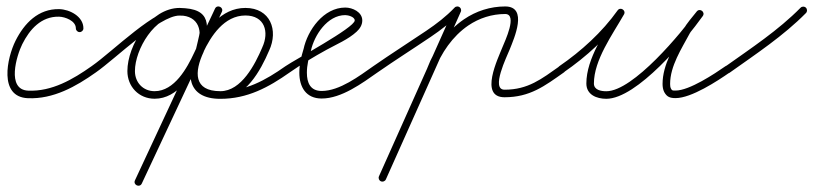

<svg xmlns="http://www.w3.org/2000/svg" viewBox="-20 -297 2584 610"><path d="M245 -207C245 -207 245 -207 245 -207C245 -245 201 -267.2 168.3 -268C101.8 -269.5 57.2 -223.2 29.3 -167.4C2.6 -114 -25.3 10.9 68.5 15C149.3 18.5 221.2 -22 284.9 -67.2C290.3 -71 291.6 -78.5 287.8 -83.9C284 -89.3 276.5 -90.6 271.1 -86.8C211.9 -44.9 144.7 -5.7 69.5 -9C-0.4 -12 32.9 -120.9 50.7 -156.6C74.3 -203.9 111 -245.3 167.7 -244C186.6 -243.6 221 -231 221 -207C221 -200.4 226.4 -195 233 -195C239.6 -195 245 -200.4 245 -207Z M284.9 -67.2C284.9 -67.2 284.9 -67.2 284.9 -67.2C347.8 -111 485.8 -247.5 550 -247.5C637.5 -247.5 616.4 -201.8 603.3 -143.6C601.7 -136.7 605.9 -131.5 611.1 -129.7C616.4 -127.9 622.9 -129.5 625.9 -135.9C656.3 -201.2 629.8 -271.8 550.7 -271.8C458.2 -271.8 384.7 -153.4 384.7 -71.2C384.7 -21.8 421.3 16.7 471.2 16.7C545.8 16.7 591.5 -60.8 619.1 -120C640.8 -166.6 662.9 -212.9 684.8 -259.4C688.3 -266.6 684.5 -272.7 679.1 -275.3C673.6 -277.8 666.5 -276.8 663.1 -269.6C578.3 -87.7 493.6 94.1 408.8 275.9C405.4 283.2 409.1 289.3 414.6 291.9C420 294.4 427.1 293.3 430.5 286.1C495.3 147.8 560.1 9.4 624.9 -128.9C624.9 -128.9 624.9 -128.9 624.9 -128.9C624.9 -128.9 624.9 -128.9 624.9 -128.9C650.1 -183.1 692.5 -247.8 759.7 -247.8C821 -247.8 836.2 -195.5 813.1 -146.1C813.1 -146.1 813.1 -146 813 -145.9C813 -145.8 813 -145.7 813 -145.7C790.6 -93.4 747.3 -7.3 680.2 -7.3C594.1 -7.3 597.4 -68.6 626.9 -131.9C630.3 -139.2 626.5 -145.3 621.1 -147.9C615.6 -150.4 608.5 -149.3 605.1 -142.1C569.1 -64.7 573 17 680 17C765.6 17 832.9 -19.2 900.9 -67.2C906.3 -71 907.6 -78.5 903.8 -83.9C900 -89.3 892.5 -90.6 887.1 -86.8C887.1 -86.8 887.1 -86.8 887.1 -86.8C823.3 -41.8 760.4 -7 680 -7C592.3 -7 598.3 -70.6 626.9 -131.9C630.3 -139.2 626.5 -145.3 621.1 -147.9C615.6 -150.4 608.5 -149.3 605.1 -142.1C568.1 -62.8 575.2 16.7 680.2 16.7C759.4 16.7 808.2 -73.4 835 -136.3C835 -136.3 835 -136.2 835 -136.1C834.9 -136 834.9 -135.9 834.9 -135.9C865.3 -201.2 838.8 -271.8 759.7 -271.8C682 -271.8 632.7 -202.6 603.1 -139.1C603.1 -139.1 603.1 -139.1 603.1 -139.1C603.1 -139.1 603.1 -139.1 603.1 -139.1C538.3 -0.8 473.6 137.6 408.8 275.9C405.4 283.1 409.1 289.3 414.6 291.9C420 294.4 427.1 293.3 430.5 286.1C515.3 104.3 600.1 -77.6 684.9 -259.4C688.2 -266.6 684.5 -272.8 679.1 -275.3C673.7 -277.9 666.6 -276.8 663.2 -269.6C641.2 -223.1 619.1 -176.7 597.3 -130.2C574.4 -80.9 534.3 -7.3 471.2 -7.3C434.5 -7.3 408.7 -34.9 408.7 -71.2C408.7 -140 471.9 -247.8 550.7 -247.8C612 -247.8 627.2 -195.5 604.1 -146.1C601.1 -139.6 606 -134.2 612 -132.1C618 -130.1 625.1 -131.4 626.7 -138.4C643.4 -212.2 655.6 -271.5 550 -271.5C474 -271.5 341.1 -135.6 271.1 -86.8C265.7 -83.1 264.4 -75.6 268.2 -70.1C271.9 -64.7 279.4 -63.4 284.9 -67.2Z M900.9 -67.2C900.9 -67.2 900.9 -67.2 900.9 -67.2C938.4 -93.4 977.6 -116.9 1017.8 -139C1048.9 -156.1 1086.7 -172 1112.9 -196.2C1123.2 -205.7 1131 -217.5 1131 -232C1131 -258.8 1100.1 -273 1077 -273C1008 -273 957.1 -201.3 944.3 -140.5C944.3 -140.5 944.3 -140.7 944.4 -141C944.5 -141.3 944.5 -141.5 944.5 -141.5C936.8 -116.2 931 -92.8 931 -66C931 -20.5 952.1 16 1002 16C1065.1 16 1130.8 -32.8 1179.9 -67.2C1185.3 -71 1186.6 -78.5 1182.8 -83.9C1179 -89.3 1171.5 -90.6 1166.1 -86.8C1166.1 -86.8 1166.1 -86.8 1166.1 -86.8C1122 -55.9 1059.1 -8 1002 -8C965.9 -8 955 -33.9 955 -66C955 -90.4 960.5 -111.5 967.5 -134.5C967.5 -134.5 967.5 -134.8 967.6 -135C967.7 -135.3 967.7 -135.5 967.7 -135.5C978.2 -184.7 1019.9 -249 1077 -249C1085.7 -249 1107 -243.7 1107 -232C1107 -209.2 915.6 -106.7 887.1 -86.8C881.7 -83.1 880.4 -75.6 884.2 -70.1C887.9 -64.7 895.4 -63.4 900.9 -67.2Z M1179.9 -67.2C1179.9 -67.2 1179.9 -67.2 1179.9 -67.2C1235.1 -105.6 1292 -141.6 1347.7 -179.3C1381.5 -202.2 1413.4 -226.6 1441.7 -256.2C1446.3 -261 1446.1 -268.6 1441.3 -273.1C1436.5 -277.7 1428.9 -277.6 1424.3 -272.8C1424.3 -272.8 1424.3 -272.8 1424.3 -272.8C1397.2 -244.4 1366.7 -221.1 1334.3 -199.2C1278.4 -161.4 1221.5 -125.4 1166.1 -86.8C1160.7 -83.1 1159.4 -75.6 1163.2 -70.1C1166.9 -64.7 1174.4 -63.4 1179.9 -67.2ZM1437.9 -275.4C1431.8 -278.1 1424.7 -275.4 1422 -269.4C1342.7 -91.9 1263.4 85.6 1184 263.1C1181.3 269.2 1184.1 276.3 1190.1 279C1196.2 281.7 1203.3 278.9 1206 272.9C1206 272.9 1206 272.9 1206 272.9C1285.3 95.4 1364.6 -82.1 1444 -259.6C1446.7 -265.6 1443.9 -272.7 1437.9 -275.4ZM1360.2 -72.7C1360.2 -72.7 1360.2 -72.7 1360.2 -72.7C1381.8 -128.7 1417.5 -181.6 1467.5 -215.8C1502.3 -239.5 1542.8 -252.5 1585 -252.5C1625.4 -252.5 1583.7 -165.4 1577.1 -148.9C1562 -110.7 1501.6 12 1583 12C1663.6 12 1710.3 -23.7 1771.9 -67.2C1777.3 -71 1778.6 -78.5 1774.8 -83.9C1771 -89.3 1763.5 -90.6 1758.1 -86.8C1700.8 -46.4 1658 -12 1583 -12C1538.2 -12 1590.4 -117.3 1599.4 -140C1613.3 -175 1658.7 -276.5 1585 -276.5C1538 -276.5 1492.8 -262.1 1454 -235.6C1399.9 -198.7 1361.1 -141.9 1337.8 -81.3C1335.4 -75.1 1338.5 -68.2 1344.7 -65.8C1350.9 -63.4 1357.8 -66.5 1360.2 -72.7Z M1770.8 -67.1C1770.8 -67.1 1770.8 -67.1 1770.8 -67.1C1842.9 -116.7 1910.9 -178.5 1961.8 -250C1966.2 -256.2 1963 -262.8 1957.8 -266.1C1952.6 -269.4 1945.3 -269.5 1941.6 -262.9C1902.7 -194.7 1842.9 -111.7 1842.9 -31.7C1842.9 4 1875.6 16.9 1906.2 16.9C2003.5 16.9 2159.7 -171.4 2212.8 -246C2217.3 -252.4 2214.9 -259 2210.2 -262.6C2205.5 -266.1 2198.5 -266.6 2193.6 -260.5C2178.9 -241.9 2162.3 -223.5 2150.6 -203C2150.6 -203 2150.5 -202.9 2150.5 -202.8C2150.5 -202.7 2150.4 -202.7 2150.4 -202.7C2122.1 -149.7 2085 -92 2085 -30.3C2085 -21.5 2086.3 -12.5 2090.3 -4.5C2090.3 -4.5 2090.4 -4.4 2090.4 -4.4C2090.5 -4.3 2090.5 -4.2 2090.5 -4.2C2098.9 11 2108.8 14.7 2126.4 14.7C2176.5 14.7 2259.3 -39.5 2298.9 -67.2C2304.3 -71 2305.6 -78.5 2301.8 -83.9C2298 -89.3 2290.5 -90.6 2285.1 -86.8C2285.1 -86.8 2285.1 -86.8 2285.1 -86.8C2250.4 -62.6 2170.1 -9.3 2126.4 -9.3C2116.3 -9.3 2115.3 -8.9 2111.5 -15.8C2111.5 -15.8 2111.5 -15.7 2111.6 -15.6C2111.6 -15.5 2111.7 -15.5 2111.7 -15.5C2109.4 -19.9 2109 -25.4 2109 -30.3C2109 -87.3 2145.4 -142.3 2171.6 -191.3C2171.6 -191.3 2171.5 -191.3 2171.5 -191.2C2171.5 -191.1 2171.4 -191 2171.4 -191C2182.5 -210.5 2198.4 -228 2212.4 -245.5C2217.2 -251.6 2214.7 -258.4 2209.8 -262.1C2204.9 -265.7 2197.7 -266.3 2193.2 -260C2146.2 -193.7 1991.7 -7.1 1906.2 -7.1C1889.8 -7.1 1866.9 -10.9 1866.9 -31.7C1866.9 -106.4 1926 -187.1 1962.4 -251.1C1966.2 -257.7 1963.3 -264 1958.4 -267.1C1953.6 -270.2 1946.6 -270.1 1942.2 -264C1892.9 -194.7 1827 -134.9 1757.2 -86.9C1751.7 -83.1 1750.4 -75.7 1754.1 -70.2C1757.9 -64.7 1765.3 -63.4 1770.8 -67.1Z M2281.2 -68.7C2285.1 -63.3 2292.5 -62 2298 -65.9C2380.7 -124.7 2469.2 -183.1 2540.6 -255.6C2545.2 -260.3 2545.1 -267.9 2540.4 -272.6C2535.7 -277.2 2528.1 -277.1 2523.4 -272.4C2523.4 -272.4 2523.4 -272.4 2523.4 -272.4C2453.1 -200.9 2365.6 -143.4 2284 -85.4C2278.6 -81.6 2277.4 -74.1 2281.2 -68.7Z"/></svg>

Font: FRB American Cursive Guidelines Light
Style: Italic
Weight: 300
Italic angle: -25°
Version: Version 2.0;Modular Font Editor K font №1